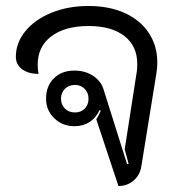

<svg xmlns="http://www.w3.org/2000/svg" viewBox="-20 -613 590 642"><path d="M302 -214Q311 -228 317 -243L313 -245Q301 -219 279.5 -205Q258 -191 229 -191Q189 -191 161.5 -217.5Q134 -244 134 -283Q134 -325 160 -351Q186 -377 229 -377Q263 -377 289 -361Q315 -345 325 -318L405 -64L410 -65L397 -114L437 -371Q439 -381 439 -399Q439 -459 396 -492.5Q353 -526 276 -526Q197 -526 151.5 -491.5Q106 -457 106 -397Q106 -380 109 -366Q75 -366 54 -381.5Q33 -397 33 -423Q33 -470 65 -509Q97 -548 152.5 -570.5Q208 -593 276 -593Q345 -593 397 -569.5Q449 -546 477.5 -503Q506 -460 506 -404Q506 -386 503 -368L453 -59Q449 -29 427.5 -10Q406 9 376 9ZM276 -283Q276 -303 263 -316Q250 -329 231 -329Q210 -329 197 -316Q184 -303 184 -283Q184 -263 197 -250Q210 -237 231 -237Q251 -237 263.5 -250Q276 -263 276 -283Z"/></svg>

Font: K2D Light
Style: Regular
Weight: 300
Designer: Katatrad Aksorn Co.,Ltd.
Foundry: Cadson Demak Co.,Ltd.
Version: Version 1.000; ttfautohint (v1.6)